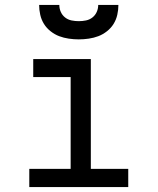

<svg xmlns="http://www.w3.org/2000/svg" viewBox="-20 -760 640 780"><path d="M99 0V-74H267V-447H115V-520H349V-74H501V0ZM300 -600Q280 -600 259.5 -603Q239 -606 220.5 -613Q202 -620 185.5 -633Q169 -646 158.5 -663Q148 -680 143.5 -700Q139 -720 139 -740H221Q221 -725 227 -711.5Q233 -698 244.5 -689Q256 -680 270.5 -677Q285 -674 300 -674Q315 -674 329.5 -677Q344 -680 355.5 -689Q367 -698 373 -711.5Q379 -725 379 -740H461Q461 -720 456.5 -700Q452 -680 441.5 -663Q431 -646 414.5 -633Q398 -620 379.5 -613Q361 -606 340.5 -603Q320 -600 300 -600Z"/></svg>

Font: Iosevka Custom Extended
Style: Regular
Weight: 400
Width: 7
Monospace: yes
Designer: Belleve Invis
Foundry: Belleve Invis
Version: Version 11.2.4; ttfautohint (v1.8.4)